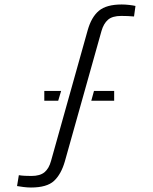

<svg xmlns="http://www.w3.org/2000/svg" viewBox="-20 -828 680 856"><path d="M118 8Q102 8 84.8 5.8Q67.5 3.5 56 1.5L64 -47Q75.5 -45 91.2 -44.2Q107 -43.5 120 -43.5Q158.5 -43.5 178.5 -60.2Q198.5 -77 207.5 -110.5L371 -693.5Q387.5 -752 421 -780Q454.5 -808 522.5 -808Q538.5 -808 556 -806Q573.5 -804 584 -801.5L577.5 -754.5Q551 -757 520.5 -757Q481 -757 461.5 -740Q442 -723 432.5 -690L269 -108Q252.5 -51 220.8 -21.5Q189 8 118 8ZM387 -379 399 -422.5H489V-379ZM177.5 -379V-422.5H252.5L239.5 -379Z"/></svg>

Font: Big Shoulders Stencil Text Light
Style: Regular
Weight: 300
Designer: Patric King
Foundry: XO Type Co
Version: Version 1.000